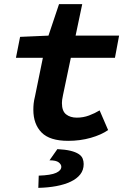

<svg xmlns="http://www.w3.org/2000/svg" viewBox="-20 -668 640 927"><path d="M309 12Q220 12 180.5 -28.5Q141 -69 141 -138Q141 -153 142.5 -168Q144 -183 149 -203L187 -389H57L77 -490L214 -496L265 -648H377L345 -496H555L535 -389H322L284 -208Q281 -194 280 -186Q279 -178 279 -170Q279 -132 299 -116Q319 -100 351 -100Q382 -100 410 -110.5Q438 -121 461 -135L502 -40Q469 -17 418 -2.5Q367 12 309 12ZM165 239 167 180Q226 178 251 166.5Q276 155 276 137Q276 126 263.5 116Q251 106 219 106L257 52Q296 54 320.5 60Q345 66 359.5 75.5Q374 85 379 97.5Q384 110 384 124Q384 153 367.5 174Q351 195 321.5 209Q292 223 252 230.5Q212 238 165 239Z"/></svg>

Font: Source Code Pro
Style: Bold Italic
Weight: 700
Italic angle: -11°
Monospace: yes
Designer: Paul D. Hunt, Teo Tuominen
Foundry: Adobe Systems Incorporated
Version: Version 1.050;PS 1.000;hotconv 16.6.51;makeotf.lib2.5.65220